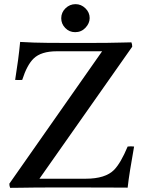

<svg xmlns="http://www.w3.org/2000/svg" viewBox="-20 -904 696 925"><path d="M617 -679 170 -43H393Q488 -43 530 -86Q562 -119 595 -198Q611 -200 626 -198Q615 -136 607 -86.5Q599 -37 595 0Q580 0 502.5 -0.5Q425 -1 276 -1Q197 -1 151 -0.5Q105 0 78 0.5Q51 1 29 1Q25 -8 25 -19L472 -657H254Q178 -657 142 -622Q110 -591 87 -519Q71 -518 53 -519Q61 -569 67 -614Q73 -659 77 -702Q142 -698 212.5 -697.5Q283 -697 362 -697Q443 -697 491.5 -697.5Q540 -698 568 -699Q596 -700 613 -700Q615 -696 616 -690.5Q617 -685 617 -679ZM275 -816Q275 -844 295.5 -864Q316 -884 344 -884Q371 -884 391.5 -864Q412 -844 412 -817Q412 -792 392 -770.5Q372 -749 342 -749Q314 -749 294.5 -769Q275 -789 275 -816Z"/></svg>

Font: Castoro
Style: Regular
Weight: 400
Designer: John Hudson
Foundry: Tiro Typeworks Ltd.
Version: Version 2.04